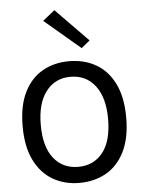

<svg xmlns="http://www.w3.org/2000/svg" viewBox="-62 -999 797 1061"><g transform="rotate(-5 336.0 -468.5)"><path d="M49.5 0ZM336 -75.5Q423 -75.5 473.2 -139.2Q523.5 -203 523.5 -325.5Q523.5 -444 473.2 -509.5Q423 -575 336 -575Q251 -575 200.5 -509.5Q150 -444 150 -324.5Q150 -203 200.5 -139.2Q251 -75.5 336 -75.5ZM336 13.5Q253 13.5 188.2 -24.2Q123.5 -62 86.5 -137.2Q49.5 -212.5 49.5 -324.5Q49.5 -438.5 86.5 -513.2Q123.5 -588 188.2 -624.8Q253 -661.5 336 -661.5Q420 -661.5 485 -624.2Q550 -587 587 -511.8Q624 -436.5 624 -324.5Q624 -211 587 -136Q550 -61 485 -23.8Q420 13.5 336 13.5ZM412 -727.5 213.5 -896 280 -949.5 459.5 -766Z"/></g></svg>

Font: Betinya Sans Medium
Style: Regular
Weight: 500
Designer: Jonathan Pinhorn
Version: Version 2.001;December 9, 2019;FontCreator 12.0.0.2547 64-bi